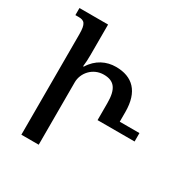

<svg xmlns="http://www.w3.org/2000/svg" viewBox="-164 -851 957 988"><g transform="rotate(30 315.0 -357.0)"><path d="M95 0H198V-371C198 -426 243 -480 309 -480C372 -480 397 -444 397 -362V-261H617V-311H500V-369C500 -489 442 -546 343 -546C287 -546 233 -521 198 -464H194C197 -487 198 -509 198 -532V-714H28V-672H47C82 -672 95 -659 95 -596Z"/></g></svg>

Font: Noto Serif Georgian ExtraCondensed Semi
Style: Regular
Weight: 600
Width: 3
Designer: Monotype Design Team
Foundry: Monotype Imaging Inc.
Version: Version 1.901